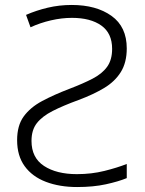

<svg xmlns="http://www.w3.org/2000/svg" viewBox="-20 -744 586 774"><path d="M269 -724Q368 -724 429.5 -680Q491 -636 491 -549Q491 -492 467 -453.5Q443 -415 399.5 -389Q356 -363 297 -341Q234 -318 192 -296.5Q150 -275 128.5 -247.5Q107 -220 107 -176Q107 -108 157.5 -75Q208 -42 290 -42Q349 -42 401 -55Q453 -68 491 -83V-26Q457 -12 406.5 -1Q356 10 291 10Q220 10 165 -11Q110 -32 79.5 -74Q49 -116 49 -179Q49 -238 75.5 -274.5Q102 -311 149.5 -336.5Q197 -362 260 -386Q315 -407 353.5 -427Q392 -447 412 -475Q432 -503 432 -547Q432 -610 388.5 -641Q345 -672 270 -672Q229 -672 185.5 -662Q142 -652 103 -634L85 -684Q126 -702 172.5 -713Q219 -724 269 -724Z"/></svg>

Font: RS Noto Sans Light
Style: Regular
Weight: 300
Designer: Monotype Design Team
Foundry: Monotype Imaging Inc.
Version: Version 3.10